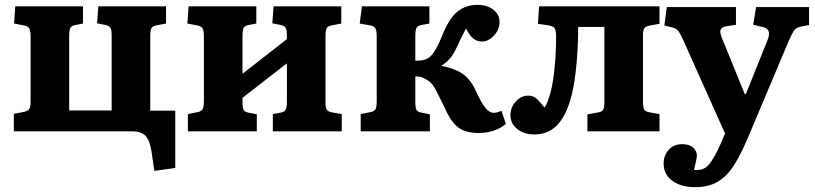

<svg xmlns="http://www.w3.org/2000/svg" viewBox="-20 -541 3356 791"><path d="M616 163 604 82Q597 37 579.5 18.5Q562 0 524 0H37V-72L78 -80Q94 -83 100 -91.5Q106 -100 106 -122V-390Q106 -415 100.5 -424Q95 -433 80 -436L38 -444L43 -515H322V-444L290 -438Q274 -435 269.5 -425.5Q265 -416 265 -392V-86H440V-395Q440 -417 435 -426Q430 -435 415 -438L380 -445L385 -515H664V-444L627 -437Q609 -434 604 -425Q599 -416 599 -393V-85H702V151Z M754 0V-71L794 -79Q809 -82 814.5 -91Q820 -100 820 -127V-390Q820 -415 814.5 -424Q809 -433 794 -436L752 -444L757 -515H1036V-444L1004 -438Q988 -435 983.5 -425.5Q979 -416 979 -392V-237L1162 -380V-395Q1162 -417 1157 -426Q1152 -435 1137 -438L1102 -445L1107 -515H1386V-444L1349 -437Q1331 -434 1326 -425Q1321 -416 1321 -393V-120Q1321 -98 1326 -89.5Q1331 -81 1348 -78L1388 -71V0H1104V-71L1136 -77Q1152 -80 1157 -89Q1162 -98 1162 -122V-280L979 -138V-121Q979 -98 983.5 -89Q988 -80 1003 -77L1038 -70V0Z M1952 7Q1899 7 1868.5 -15.5Q1838 -38 1812 -97Q1788 -147 1772 -176.5Q1756 -206 1729 -217Q1720 -223 1711.5 -224.5Q1703 -226 1691 -226V-121Q1691 -98 1695.5 -89Q1700 -80 1716 -77L1751 -70V0H1466V-71L1506 -79Q1522 -82 1527 -91Q1532 -100 1532 -127V-390Q1532 -415 1526.5 -424Q1521 -433 1507 -436L1462 -444L1471 -515H1749V-444L1716 -438Q1700 -435 1695.5 -425.5Q1691 -416 1691 -392V-291Q1706 -291 1718 -292.5Q1730 -294 1741 -300Q1756 -307 1771 -331Q1786 -355 1807 -407Q1834 -470 1867.5 -495.5Q1901 -521 1947 -521Q1986 -521 2012 -501.5Q2038 -482 2038 -450Q2038 -419 2015 -394.5Q1992 -370 1966 -370Q1945 -370 1929.5 -382.5Q1914 -395 1900 -424Q1891 -407 1882 -389Q1873 -371 1862 -347Q1850 -320 1835.5 -302Q1821 -284 1799 -271V-269Q1849 -261 1883.5 -238.5Q1918 -216 1940 -167Q1964 -115 1980.5 -95.5Q1997 -76 2015 -76Q2024 -76 2046 -84L2064 -31Q2043 -12 2013.5 -2.5Q1984 7 1952 7Z M2181 13Q2140 13 2111.5 -9Q2083 -31 2083 -67Q2083 -98 2104.5 -122.5Q2126 -147 2157 -147Q2178 -147 2193 -132.5Q2208 -118 2223 -98Q2235 -112 2248 -160Q2258 -196 2264.5 -258.5Q2271 -321 2271 -391Q2271 -415 2265 -424Q2259 -433 2243 -436L2196 -443L2201 -515H2697V-443L2659 -436Q2641 -433 2635 -425Q2629 -417 2629 -398V-120Q2629 -98 2634 -89.5Q2639 -81 2657 -78L2697 -71V0H2400V-70L2445 -78Q2460 -80 2465 -89.5Q2470 -99 2470 -123V-430H2362Q2362 -361 2356.5 -294Q2351 -227 2342 -181Q2324 -86 2285 -36.5Q2246 13 2181 13Z M2843 230Q2786 230 2750 204Q2714 178 2714 133Q2714 100 2734.5 76.5Q2755 53 2790 53Q2820 53 2835 66.5Q2850 80 2851 98Q2851 107 2847.5 123Q2844 139 2839 159Q2878 164 2901 136.5Q2924 109 2950 49L2967 9L2793 -380Q2782 -403 2775 -413Q2768 -423 2750 -428L2717 -436L2727 -512H3012V-439L2974 -433Q2954 -430 2949 -418.5Q2944 -407 2956 -380L3048 -154H3053L3141 -373Q3151 -397 3147 -411Q3143 -425 3121 -430L3083 -439L3095 -512H3313V-438L3278 -431Q3260 -427 3252 -416Q3244 -405 3230 -374L3061 27Q3032 96 3003 141Q2974 186 2936.5 208Q2899 230 2843 230Z"/></svg>

Font: Literata 12pt
Style: Bold
Weight: 700
Designer: Latin by Veronika Burian and Jose Scaglione. Greek by Irene Vlachou. Cyrillic by Vera Evstafieva.
Foundry: TypeTogether
Version: Version 3.002